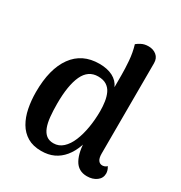

<svg xmlns="http://www.w3.org/2000/svg" viewBox="-175 -855 933 992"><g transform="rotate(30 291.5 -359.0)"><path d="M213 14Q164 14 130.5 -6Q97 -26 76.5 -61Q56 -96 47 -141.5Q38 -187 38 -237Q38 -375 93 -451Q148 -527 250 -527Q298 -527 330.5 -510Q363 -493 377 -461V-535Q377 -571 373.5 -617Q370 -663 357 -706Q365 -713 382.5 -722.5Q400 -732 425 -732Q453 -732 472.5 -716Q492 -700 492 -670L491 -131Q491 -104 500 -91.5Q509 -79 524 -79Q529 -79 537.5 -81.5Q546 -84 550 -91Q557 -82 560 -71.5Q563 -61 563 -53Q563 -25 540 -8Q517 9 483 9Q431 9 407 -35Q383 -79 383 -155V-216L404 -213Q397 -158 382 -116Q367 -74 343 -45Q319 -16 287 -1Q255 14 213 14ZM248 -52Q280 -52 304 -74Q328 -96 343.5 -133.5Q359 -171 367 -218.5Q375 -266 375 -317Q375 -345 371 -372Q367 -399 357 -420.5Q347 -442 327.5 -454.5Q308 -467 277 -467Q218 -467 190.5 -408Q163 -349 163 -239Q163 -197 166.5 -162Q170 -127 179.5 -102.5Q189 -78 205.5 -65Q222 -52 248 -52Z"/></g></svg>

Font: Arima SemiBold
Style: Regular
Weight: 600
Designer: Joana Correia and Natanael Gama
Foundry: NDISCOVER
Version: Version 1.101;gftools[0.9.23]